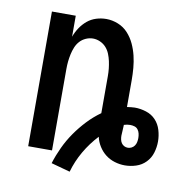

<svg xmlns="http://www.w3.org/2000/svg" viewBox="-71 -595 697 730"><g transform="rotate(10 278.0 -230.0)"><path d="M245 68 172 48Q182 16 196.5 -15Q211 -46 230.5 -74Q250 -102 273.5 -127Q297 -152 325 -172V-315Q325 -330 323.5 -344Q322 -358 319 -372Q316 -386 310.5 -399.5Q305 -413 295.5 -423.5Q286 -434 272.5 -440Q259 -446 245 -446Q231 -446 217.5 -440Q204 -434 194.5 -423.5Q185 -413 179.5 -399.5Q174 -386 171 -372Q168 -358 166.5 -344Q165 -330 165 -315V0H73V-520H165V-439Q172 -458 183 -474.5Q194 -491 209 -503.5Q224 -516 243 -522Q262 -528 282 -528Q305 -528 327.5 -519Q350 -510 366 -492.5Q382 -475 392 -453.5Q402 -432 407.5 -409Q413 -386 415 -362.5Q417 -339 417 -315V-212Q425 -213 432.5 -214Q440 -215 447 -215Q469 -215 491 -208Q513 -201 528 -185Q543 -169 549.5 -147Q556 -125 556 -103Q556 -81 549.5 -59.5Q543 -38 527.5 -22Q512 -6 490.5 1Q469 8 447 8Q427 8 407.5 2Q388 -4 372.5 -16Q357 -28 346 -45.5Q335 -63 331 -82Q301 -50 279 -12Q257 26 245 68ZM447 -60Q454 -60 461 -63.5Q468 -67 472.5 -73.5Q477 -80 478.5 -88Q480 -96 480 -103Q480 -112 478 -120.5Q476 -129 471 -135.5Q466 -142 458 -144.5Q450 -147 441 -147Q435 -147 429 -146Q423 -145 417 -143V-139Q417 -129 416 -119.5Q415 -110 415 -101Q415 -94 416.5 -86.5Q418 -79 422 -73Q426 -67 432.5 -63.5Q439 -60 447 -60Z"/></g></svg>

Font: Iosevka Semi-Condensed Medium
Style: Regular
Weight: 500
Monospace: yes
Designer: Belleve Invis
Foundry: Belleve Invis
Version: Version 27.3.5